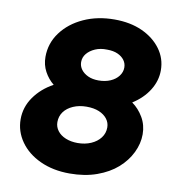

<svg xmlns="http://www.w3.org/2000/svg" viewBox="-81 -787 814 874"><g transform="rotate(10 325.5 -350.0)"><path d="M298 13Q221 13 161.5 -14.5Q102 -42 69 -89Q36 -136 36 -192Q36 -248 69 -295Q102 -342 157 -372Q131 -393 114.5 -423.5Q98 -454 98 -491Q98 -554 135.5 -604.5Q173 -655 236.5 -684Q300 -713 379 -713Q452 -713 507 -688Q562 -663 594 -619.5Q626 -576 626 -521Q626 -473 599 -429.5Q572 -386 523 -355Q554 -333 574.5 -298Q595 -263 595 -220Q595 -177 574.5 -135Q554 -93 516.5 -60Q479 -27 423.5 -7Q368 13 298 13ZM310 -130Q344 -130 371.5 -142Q399 -154 415 -175Q431 -196 431 -223Q431 -245 417.5 -262.5Q404 -280 380 -290Q356 -300 322 -300Q288 -300 260.5 -288Q233 -276 218 -255.5Q203 -235 203 -208Q203 -186 216.5 -168Q230 -150 254.5 -140Q279 -130 310 -130ZM354 -427Q385 -427 409 -437.5Q433 -448 446.5 -466Q460 -484 460 -505Q460 -524 449 -539Q438 -554 418 -563Q398 -572 369 -572Q338 -573 314 -562.5Q290 -552 276 -535Q262 -518 262 -496Q262 -477 273.5 -461.5Q285 -446 305.5 -436.5Q326 -427 354 -427Z"/></g></svg>

Font: MuseoModerno
Style: Bold Italic
Weight: 700
Italic angle: -9°
Designer: Pablo Cosgaya, Héctor Gatti, Marcela Romero, and the Authors of The MuseoModerno Project.
Foundry: Omnibus-Type Team
Version: Version 1.003